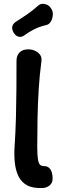

<svg xmlns="http://www.w3.org/2000/svg" viewBox="-20 -970 336 1000"><path d="M205 9Q153 12 122 -4.5Q91 -21 76 -52.5Q61 -84 57 -124.5Q53 -165 56 -207Q61 -282 63 -356.5Q65 -431 65.5 -505Q66 -579 66 -654Q66 -681 82 -697Q98 -713 127 -713Q146 -713 162.5 -705.5Q179 -698 188.5 -685Q198 -672 196 -653Q186 -578 181.5 -504Q177 -430 175.5 -355.5Q174 -281 174 -206Q174 -163 177.5 -141Q181 -119 188.5 -112Q196 -105 209 -105Q231 -105 242.5 -88Q254 -71 254 -39Q254 -17 238.5 -4.5Q223 8 205 9ZM107 -786Q92 -775 76.5 -779Q61 -783 51 -800L50 -802Q41 -818 44 -832Q47 -846 62 -856Q92 -875 121 -895Q150 -915 178 -940Q188 -949 200 -950Q212 -951 224.5 -945.5Q237 -940 244 -929L248 -923Q256 -911 255 -892.5Q254 -874 245.5 -859Q237 -844 223 -840Q187 -832 158 -817.5Q129 -803 107 -786Z"/></svg>

Font: Winky Sans Medium
Style: Regular
Weight: 500
Designer: Simon Atzbach
Foundry: typofactur
Version: Version 1.205